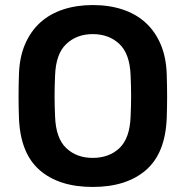

<svg xmlns="http://www.w3.org/2000/svg" viewBox="-20 -730 735 760"><path d="M347 10Q213 10 136.5 -57Q60 -124 55 -264Q52 -348 55 -435Q57 -503 79 -554.5Q101 -606 139 -640.5Q177 -675 230 -692.5Q283 -710 347 -710Q412 -710 465 -692.5Q518 -675 556 -640.5Q594 -606 616 -554.5Q638 -503 640 -435Q643 -348 640 -264Q635 -124 558 -57Q481 10 347 10ZM347 -105Q412 -105 453 -144Q494 -183 497 -269Q499 -314 499 -350.5Q499 -387 497 -431Q494 -517 452.5 -556Q411 -595 347 -595Q284 -595 242.5 -556Q201 -517 198 -431Q196 -387 196 -350.5Q196 -314 198 -269Q201 -183 242 -144Q283 -105 347 -105Z"/></svg>

Font: Fz Rubik Med
Style: Regular
Weight: 500
Designer: Hubert and Fischer
Foundry: Hubert and Fischer
Version: Vit hóa bi FontZin.com